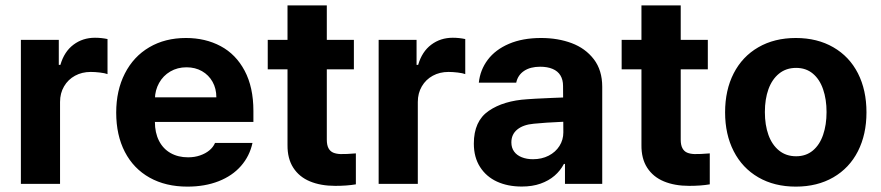

<svg xmlns="http://www.w3.org/2000/svg" viewBox="-20 -677 3245 707"><path d="M56.9 -530.3H196.5V-438.2H202.4Q216.5 -486.9 250.5 -512.4Q284.5 -538 329.7 -538Q353 -538 375.9 -533.2V-404.1Q366.6 -407.7 348.2 -409.9Q329.8 -412.1 314 -412.1Q281.9 -412.1 256.3 -398.2Q230.7 -384.3 215.9 -359Q201.1 -333.8 201.1 -301.4V0H56.9Z M407.9 -262.4Q407.9 -344 439.8 -406.4Q471.7 -468.9 529.8 -503Q587.9 -537.1 664.7 -537.1Q736.3 -537.1 792.5 -507.1Q848.6 -477.2 880.9 -416.5Q913.1 -355.8 913.1 -268.6V-227.9H467V-318.5H776.7Q776.7 -350.8 762.7 -375.7Q748.7 -400.7 723.8 -415Q698.8 -429.2 666.9 -429.2Q633.3 -429.2 607 -413.7Q580.6 -398.2 565.8 -371.5Q551 -344.8 550.4 -313V-228.1Q550.4 -188.3 565.4 -158.7Q580.4 -129.1 608.1 -113.4Q635.8 -97.7 672.5 -97.7Q696.7 -97.7 716.7 -104.7Q736.7 -111.6 750.7 -123.1Q764.8 -134.6 771.8 -150.6H909.7Q899.2 -102.2 867.4 -65.9Q835.6 -29.5 785.1 -9.7Q734.5 10.2 670.3 10.2Q590.1 10.2 530.9 -22.9Q471.7 -56.1 439.8 -117.6Q407.9 -179.1 407.9 -262.4Z M1283.1 -421.8H965.9V-530.3H1283.1ZM1183.4 -657.2V-162.8Q1183.4 -142.8 1189.6 -131.2Q1195.9 -119.7 1206.9 -115Q1217.9 -110.3 1234 -109.7Q1254.5 -109.2 1290.4 -112.2V1.8Q1257.8 7.4 1214.7 7.4Q1161 7.4 1121.4 -9.1Q1081.8 -25.5 1060 -59.3Q1038.2 -93 1038.7 -143V-657.2Z M1374.3 -530.3H1513.9V-438.2H1519.8Q1533.9 -486.9 1567.9 -512.4Q1601.9 -538 1647.1 -538Q1670.4 -538 1693.2 -533.2V-404.1Q1683.9 -407.7 1665.6 -409.9Q1647.2 -412.1 1631.4 -412.1Q1599.3 -412.1 1573.7 -398.2Q1548.1 -384.3 1533.3 -359Q1518.5 -333.8 1518.5 -301.4V0H1374.3Z M1992.3 -225.3 1945.4 -221.4Q1906.9 -218 1884.9 -200.2Q1863 -182.4 1863 -152.6Q1863 -133 1873 -119.1Q1883 -105.2 1901.2 -98Q1919.4 -90.7 1942.3 -90.7Q1974.9 -90.7 2000.4 -103.8Q2025.8 -116.9 2040.1 -139.5Q2054.4 -162.1 2054.4 -189.6L2053.3 -360.7Q2053.3 -383.3 2043.7 -399.2Q2034.1 -415.1 2015 -423.2Q1995.8 -431.3 1969.1 -431.3Q1932.8 -431.3 1909.8 -415.9Q1886.8 -400.5 1880.9 -372.7H1743.2Q1748 -419.5 1776.1 -456.9Q1804.2 -494.3 1854.3 -515.7Q1904.3 -537.1 1972.4 -537.1Q2034.3 -537.1 2084.9 -518.2Q2135.5 -499.3 2166.6 -458.9Q2197.6 -418.5 2197.6 -357.3V0H2060.4V-73.4H2056.5Q2043.4 -48.4 2022 -30Q2000.6 -11.5 1970.4 -0.8Q1940.2 9.9 1901.1 9.9Q1849.8 9.9 1810.1 -8.2Q1770.5 -26.4 1747.7 -62.1Q1724.8 -97.8 1724.8 -148.2Q1724.8 -231.2 1779.6 -268.7Q1834.3 -306.3 1921.9 -311.6Q1936.6 -313.1 2012.3 -316.4L2060.2 -318.3L2061.2 -229Q2041.3 -228.4 1992.3 -225.3Z M2586.4 -421.8H2269.1V-530.3H2586.4ZM2486.6 -657.2V-162.8Q2486.6 -142.8 2492.9 -131.2Q2499.1 -119.7 2510.1 -115Q2521.1 -110.3 2537.2 -109.7Q2557.7 -109.2 2593.6 -112.2V1.8Q2561 7.4 2517.9 7.4Q2464.2 7.4 2424.6 -9.1Q2385.1 -25.5 2363.2 -59.3Q2341.4 -93 2342 -143V-657.2Z M2650 -263.2Q2650 -345.3 2681.7 -407Q2713.4 -468.8 2772.4 -502.9Q2831.4 -537.1 2910.5 -537.1Q2989.5 -537.1 3048.6 -502.9Q3107.7 -468.8 3139.2 -407Q3170.6 -345.3 3170.6 -263.2Q3170.6 -182.2 3139.2 -120.2Q3107.7 -58.2 3048.6 -24Q2989.5 10.2 2910.5 10.2Q2831.4 10.2 2772.4 -24Q2713.4 -58.2 2681.7 -120.2Q2650 -182.2 2650 -263.2ZM3023.6 -264.4Q3023.6 -311.3 3010.9 -348.1Q2998.3 -385 2973.1 -406Q2947.9 -427 2911.6 -427Q2874.7 -427 2848.8 -406Q2822.8 -385 2809.6 -348.4Q2796.5 -311.9 2796.5 -264.4Q2796.5 -216.9 2809.6 -180.2Q2822.8 -143.6 2848.8 -122.6Q2874.7 -101.6 2911.6 -101.6Q2947.9 -101.6 2973.1 -122.6Q2998.3 -143.6 3010.9 -180.5Q3023.6 -217.4 3023.6 -264.4Z"/></svg>

Font: WEMIX Pretendard Variable
Style: Regular
Weight: 400
Designer: Base glyphs from Inter by Rasmus Andersson; Hangeul glyphs from Noto Sans CJK(Source Han Sans) by Jang Soo-young and Kan
Foundry: Kil Hyung-jin
Version: Version 1.000;Glyphs 3.2 (3208)